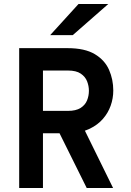

<svg xmlns="http://www.w3.org/2000/svg" viewBox="-20 -941 656 961"><path d="M76 0V-700H318Q404.5 -700 454.5 -670Q504.5 -640 525.8 -591.5Q547 -543 547 -488Q547 -449 534 -412.2Q521 -375.5 495 -345.8Q469 -316 429.8 -297Q390.5 -278 338 -274H195V0ZM414 0 271 -288 398 -301 546 0ZM195 -386H320Q360 -386 383 -400.5Q406 -415 415.5 -438Q425 -461 425 -487Q425 -510.5 416 -533.8Q407 -557 384.2 -572.5Q361.5 -588 320 -588H195ZM231 -765 373 -921H522L344 -765Z"/></svg>

Font: Overpass Mono
Style: Bold
Weight: 700
Monospace: yes
Designer: Delve Withrington, Dave Bailey
Foundry: Delve Fonts LLC
Version: Version 4.000